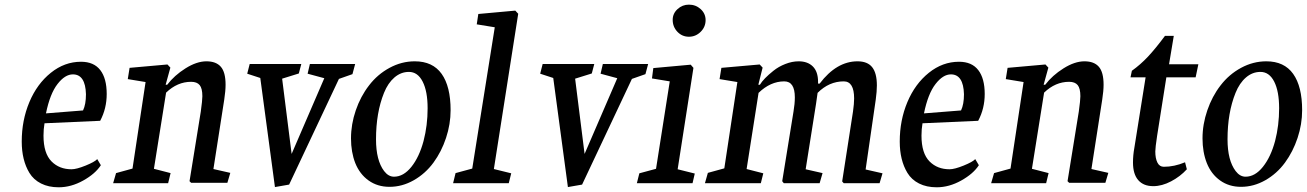

<svg xmlns="http://www.w3.org/2000/svg" viewBox="-20 -794 5663 832"><path d="M339.8 -315.4Q352.5 -341.8 352.5 -385.7Q350.1 -471.7 295.9 -471.7Q261.7 -471.7 229.5 -430.2Q196.8 -388.7 179.2 -302.7ZM414.1 -270.5 172.9 -259.8Q168.5 -234.4 168.5 -206.1Q168.5 -129.4 203.6 -94.2Q237.3 -60.5 290 -60.5Q311.5 -60.5 350.8 -76.4Q390.1 -92.3 401.4 -104.5L417 -78.1Q393.1 -41 340.6 -11.7Q288.1 17.6 234.4 17.6Q190.4 17.6 158 1.2Q125.5 -15.1 107.4 -44.9Q74.2 -99.6 74.2 -180.7Q74.2 -272.9 107.4 -351.8Q140.6 -430.7 200.2 -478.5Q259.8 -526.4 331.1 -526.4Q386.7 -526.4 414.6 -490.2Q442.4 -454.1 442.4 -386.7Q442.4 -323.7 414.1 -270.5Z M904.8 -61.5 978 -44.9 965.3 -2H808.1L801.3 -8.8L850.1 -310.5Q856.9 -359.9 856.9 -377Q856.9 -411.1 845.2 -425.3Q833.5 -439.5 808.1 -439.5Q748.5 -439.5 699.7 -392.6L647 -62.5L719.2 -43.9L708.5 0H470.2L482.9 -43.9L554.2 -63.5L610.8 -438.5L533.7 -451.2L541.5 -500L705.6 -514.6L718.3 -501L697.8 -426.8H704.6Q735.4 -467.3 783.9 -497.8Q832.5 -528.3 874.5 -528.3Q916.5 -528.3 937 -504.6Q957.5 -481 957.5 -426.8Q957.5 -400.4 951.7 -362.3Z M1171.4 16.6 1107.9 -456.1 1051.3 -474.6 1062 -516.6H1285.6L1274.9 -475.6L1202.6 -453.1L1243.7 -127L1385.3 -455.1L1313 -474.6L1322.8 -516.6H1519L1507.3 -472.7L1448.7 -452.1L1232.9 5.9Z M1815.4 -183.1Q1833 -250.5 1833 -324.7Q1833 -398.4 1811.5 -440.4Q1790 -482.4 1752 -482.4Q1717.3 -482.4 1689.2 -458.3Q1661.1 -434.1 1644 -391.6Q1609.4 -305.7 1609.4 -190.4Q1609.4 -99.1 1644.5 -52.7Q1663.1 -28.3 1687.5 -28.3Q1728.5 -28.3 1762.7 -71Q1796.9 -113.8 1815.4 -183.1ZM1858.4 -89.4Q1823.2 -41.5 1772.9 -12.9Q1722.7 15.6 1668 15.6Q1615.7 15.6 1577.1 -12Q1538.6 -39.6 1519.5 -87.4Q1501 -134.8 1501 -194.3Q1501 -255.4 1521.7 -315.9Q1542.5 -376.5 1579.1 -423.8Q1615.7 -471.7 1668 -500Q1720.2 -528.3 1777.3 -528.3Q1855 -528.3 1893.8 -473.9Q1932.6 -419.4 1932.6 -316.4Q1932.6 -255.9 1912.8 -196.3Q1893.1 -136.7 1858.4 -89.4Z M2026.4 -63.5 2124 -675.8 2045.9 -688.5 2052.7 -733.4 2212.9 -748 2225.6 -734.4 2120.1 -61.5 2195.3 -43 2184.6 0H1943.4L1954.1 -43.9Z M2440.9 16.6 2377.4 -456.1 2320.8 -474.6 2331.5 -516.6H2555.2L2544.4 -475.6L2472.2 -453.1L2513.2 -127L2654.8 -455.1L2582.5 -474.6L2592.3 -516.6H2788.6L2776.9 -472.7L2718.3 -452.1L2502.4 5.9Z M3037.6 -707Q3037.6 -677.2 3016.1 -656Q2994.6 -634.8 2965.3 -634.8Q2936 -634.8 2915.5 -656.2Q2895 -677.7 2895 -708Q2895 -735.4 2916 -754.6Q2937 -773.9 2965.3 -773.9Q2995.1 -773.9 3016.4 -754.4Q3037.6 -734.9 3037.6 -707ZM2822.8 -62.5 2882.3 -441.4 2805.2 -454.1 2811 -499 2973.1 -513.7 2984.9 -500 2916.5 -60.5 2990.7 -42 2981 0H2739.7L2750.5 -43Z M3731 -59.6 3804.2 -43 3791.5 0H3636.2L3629.4 -7.8L3676.3 -310.5Q3681.2 -344.7 3681.2 -367.2Q3681.2 -441.4 3636.2 -441.4Q3572.8 -441.4 3522.9 -391.6Q3516.1 -341.3 3509.3 -300.8L3494.6 -208L3471.2 -60.5L3544.4 -43.9L3531.7 0H3376.5L3369.6 -8.8L3418.5 -310.5Q3424.3 -344.2 3424.3 -372.1Q3424.3 -441.4 3378.4 -441.4Q3318.8 -441.4 3267.1 -391.6L3215.3 -61.5L3287.6 -43L3276.9 0H3034.7L3047.4 -44.9L3118.7 -64.5L3175.3 -438.5L3098.1 -451.2L3106 -500L3272 -514.6L3284.7 -501L3266.1 -426.8H3272.9Q3288.6 -453.1 3331.5 -487.3Q3354 -505.4 3383.3 -516.8Q3412.6 -528.3 3440.9 -528.3Q3480 -528.3 3502.4 -505.9Q3524.9 -483.4 3524.9 -439.5V-431.6H3531.7Q3605 -528.3 3695.8 -528.3Q3739.3 -528.3 3759.5 -502.7Q3779.8 -477.1 3779.8 -423.8Q3779.8 -397.9 3774.9 -362.3Z M4144.5 -315.4Q4157.2 -341.8 4157.2 -385.7Q4154.8 -471.7 4100.6 -471.7Q4066.4 -471.7 4034.2 -430.2Q4001.5 -388.7 3983.9 -302.7ZM4218.8 -270.5 3977.5 -259.8Q3973.1 -234.4 3973.1 -206.1Q3973.1 -129.4 4008.3 -94.2Q4042 -60.5 4094.7 -60.5Q4116.2 -60.5 4155.5 -76.4Q4194.8 -92.3 4206.1 -104.5L4221.7 -78.1Q4197.8 -41 4145.3 -11.7Q4092.8 17.6 4039.1 17.6Q3995.1 17.6 3962.6 1.2Q3930.2 -15.1 3912.1 -44.9Q3878.9 -99.6 3878.9 -180.7Q3878.9 -272.9 3912.1 -351.8Q3945.3 -430.7 4004.9 -478.5Q4064.5 -526.4 4135.7 -526.4Q4191.4 -526.4 4219.2 -490.2Q4247.1 -454.1 4247.1 -386.7Q4247.1 -323.7 4218.8 -270.5Z M4709.5 -61.5 4782.7 -44.9 4770 -2H4612.8L4606 -8.8L4654.8 -310.5Q4661.6 -359.9 4661.6 -377Q4661.6 -411.1 4649.9 -425.3Q4638.2 -439.5 4612.8 -439.5Q4553.2 -439.5 4504.4 -392.6L4451.7 -62.5L4523.9 -43.9L4513.2 0H4274.9L4287.6 -43.9L4358.9 -63.5L4415.5 -438.5L4338.4 -451.2L4346.2 -500L4510.3 -514.6L4522.9 -501L4502.4 -426.8H4509.3Q4540 -467.3 4588.6 -497.8Q4637.2 -528.3 4679.2 -528.3Q4721.2 -528.3 4741.7 -504.6Q4762.2 -481 4762.2 -426.8Q4762.2 -400.4 4756.3 -362.3Z M5066.4 -638.7 5045.9 -515.6H5172.9L5161.1 -459H5034.2L4994.1 -205.1Q4986.3 -153.3 4986.3 -137.7Q4986.3 -107.9 4995.4 -89.6Q5004.4 -71.3 5023.4 -71.3Q5068.4 -71.3 5115.2 -90.8L5123 -60.5Q5094.7 -29.3 5054.9 -8.3Q5015.1 12.7 4977.5 12.7Q4935.1 12.7 4912.4 -13.4Q4889.6 -39.6 4889.6 -89.8Q4889.6 -121.1 4895.5 -153.3L4944.3 -459H4878.9L4884.8 -487.3Q4922.4 -514.2 4954.8 -548.8Q4987.3 -583.5 5028.3 -638.7Z M5505.4 -183.1Q5522.9 -250.5 5522.9 -324.7Q5522.9 -398.4 5501.5 -440.4Q5480 -482.4 5441.9 -482.4Q5407.2 -482.4 5379.2 -458.3Q5351.1 -434.1 5334 -391.6Q5299.3 -305.7 5299.3 -190.4Q5299.3 -99.1 5334.5 -52.7Q5353 -28.3 5377.4 -28.3Q5418.5 -28.3 5452.6 -71Q5486.8 -113.8 5505.4 -183.1ZM5548.3 -89.4Q5513.2 -41.5 5462.9 -12.9Q5412.6 15.6 5357.9 15.6Q5305.7 15.6 5267.1 -12Q5228.5 -39.6 5209.5 -87.4Q5190.9 -134.8 5190.9 -194.3Q5190.9 -255.4 5211.7 -315.9Q5232.4 -376.5 5269 -423.8Q5305.7 -471.7 5357.9 -500Q5410.2 -528.3 5467.3 -528.3Q5544.9 -528.3 5583.7 -473.9Q5622.6 -419.4 5622.6 -316.4Q5622.6 -255.9 5602.8 -196.3Q5583 -136.7 5548.3 -89.4Z"/></svg>

Font: Neuton
Style: Italic
Weight: 400
Italic angle: -9°
Designer: Brian M Zick
Version: Version 1.32